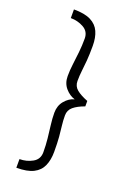

<svg xmlns="http://www.w3.org/2000/svg" viewBox="-151 -723 613 898"><g transform="rotate(20 155.5 -274.0)"><path d="M54 77V120Q108 120 138.5 104.5Q169 89 182 59.5Q195 30 195 -10Q195 -55 192.5 -84.5Q190 -114 187 -137.5Q184 -161 184 -188Q184 -214 203.5 -230.5Q223 -247 259 -260V-287Q223 -301 203.5 -317Q184 -333 184 -359Q184 -386 187 -410Q190 -434 192.5 -464Q195 -494 195 -538Q195 -579 182 -608Q169 -637 138.5 -652.5Q108 -668 54 -668V-625Q89 -625 118.5 -608.5Q148 -592 148 -557Q148 -522 144.5 -489Q141 -456 137 -425Q133 -394 133 -365Q133 -330 153.5 -306Q174 -282 201 -274Q174 -267 153.5 -242.5Q133 -218 133 -183Q133 -154 137 -123Q141 -92 144.5 -59Q148 -26 148 9Q148 44 118.5 60.5Q89 77 54 77Z"/></g></svg>

Font: Ancizar Sans Thin
Style: Regular
Weight: 100
Designer: Cesar Puertas, Viviana Monsalve, Julian Moncada, Julian Prieto, Jose Castro, Mariel Hernandez, Felipe Aragon, Sara Alarc
Version: Version 8.100